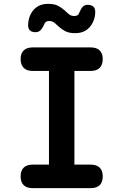

<svg xmlns="http://www.w3.org/2000/svg" viewBox="-20 -976 640 996"><path d="M366 -122H451Q481 -122 497 -106.5Q513 -91 513 -61Q513 -31 497 -15.5Q481 0 451 0H149Q119 0 103 -15.5Q87 -31 87 -61Q87 -91 103 -106.5Q119 -122 149 -122H234V-608H149Q119 -608 103 -624Q87 -640 87 -670Q87 -699 103 -714.5Q119 -730 149 -730H451Q481 -730 497 -714.5Q513 -699 513 -670Q513 -640 497 -624Q481 -608 451 -608H366ZM209 -848Q199 -827 189 -818Q179 -809 165 -809Q144 -809 134.5 -819Q125 -829 126 -849Q128 -895 155 -925.5Q182 -956 230 -956Q262 -956 281 -946Q300 -936 313 -924Q326 -912 337 -902.5Q348 -893 365 -893Q371 -893 376 -894.5Q381 -896 384 -898.5Q387 -901 389 -904.5Q391 -908 392 -912Q401 -933 410.5 -942Q420 -951 434 -951Q455 -951 465 -941Q475 -931 474 -911Q472 -866 445 -835Q418 -804 370 -804Q338 -804 319 -814Q300 -824 287 -836Q274 -848 263 -857.5Q252 -867 235 -867Q229 -867 224.5 -865.5Q220 -864 217 -861.5Q214 -859 212 -855.5Q210 -852 209 -848Z"/></svg>

Font: Maple Mono Normal NL
Style: Bold
Weight: 700
Monospace: yes
Designer: subframe7536
Version: Version 7.000